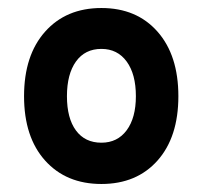

<svg xmlns="http://www.w3.org/2000/svg" viewBox="-20 -732 505 479"><path d="M373 -331.5Q321 -273 233 -273Q145 -273 92.5 -331.5Q40 -390 40 -492Q40 -594 92.5 -653Q145 -712 233 -712Q321 -712 373 -653Q425 -594 425 -492Q425 -390 373 -331.5ZM233 -376Q273 -376 296 -407Q319 -438 319 -492Q319 -547 296 -578.5Q273 -610 233 -610Q192 -610 169.5 -578.5Q147 -547 147 -492Q147 -437 169.5 -406.5Q192 -376 233 -376Z"/></svg>

Font: OVRPSS Recut ExtraBold
Style: Regular
Weight: 800
Designer: Giant Group
Foundry: Giant Group
Version: Version 1.001;hotconv 1.0.109;makeotfexe 2.5.65596